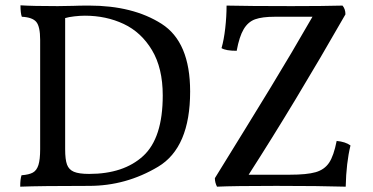

<svg xmlns="http://www.w3.org/2000/svg" viewBox="-20 -699 1401 722"><path d="M695 -355Q695 -144 574.5 -72Q454 0 315 0Q131 0 56 3Q56 -26 61 -40Q89 -42 103.5 -50Q118 -58 124.5 -78.5Q131 -99 131 -138V-549Q131 -599 116.5 -616.5Q102 -634 62 -636Q57 -650 57 -679Q103 -676 197 -676L256 -677Q276 -678 315 -678Q480 -678 587.5 -609.5Q695 -541 695 -355ZM592 -340Q592 -443 551.5 -510.5Q511 -578 445 -609Q379 -640 299 -640Q281 -640 259.5 -637.5Q238 -635 225 -631V-138Q225 -99 232 -80Q239 -61 258 -53Q277 -45 315 -45Q445 -45 518.5 -112.5Q592 -180 592 -340ZM1298 -152Q1282 -87 1280 3Q1182 0 1019 0Q858 0 796 3Q788 -13 788 -29Q916 -236 996.5 -368Q1077 -500 1155 -636H1013Q966 -636 939.5 -626.5Q913 -617 896.5 -589.5Q880 -562 870 -508Q829 -508 813 -518Q822 -549 827 -593Q832 -637 832 -678Q914 -676 1076 -676Q1197 -676 1268 -678Q1279 -665 1279 -645Q1088 -311 915 -42H1069Q1134 -42 1167 -51.5Q1200 -61 1217.5 -87Q1235 -113 1246 -169Q1279 -166 1298 -152Z"/></svg>

Font: Vollkorn SC
Style: Regular
Weight: 400
Designer: Friedrich Althausen
Foundry: Friedrich Althausen
Version: Version 4.015